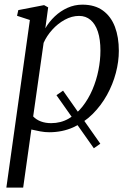

<svg xmlns="http://www.w3.org/2000/svg" viewBox="-20 -572 576 845"><path d="M421.5 60.5 393 80.5 228.5 -153 257.5 -173ZM8 253.5 111.5 -484 55 -502.5 60.5 -527.5 174 -549.5 192 -539.5 179.5 -447.5Q196 -476 221 -499.8Q246 -523.5 277 -537.5Q308 -551.5 342.5 -551.5Q397.5 -551.5 433 -525.5Q468.5 -499.5 485.8 -454Q503 -408.5 503 -348.5Q503 -301 489.8 -250.8Q476.5 -200.5 450.8 -154Q425 -107.5 388 -70.5Q351 -33.5 302.8 -11.8Q254.5 10 196.5 10Q177.5 10 157 6.2Q136.5 2.5 118 -2L82 253.5ZM126 -59.5Q140 -45 160 -37.5Q180 -30 205 -30Q247.5 -30 282 -49.8Q316.5 -69.5 342.8 -102.8Q369 -136 386.8 -177.5Q404.5 -219 413.2 -263.2Q422 -307.5 422 -349Q422 -398.5 410.8 -432.5Q399.5 -466.5 378.5 -484.2Q357.5 -502 328 -502Q296 -502 265 -485Q234 -468 209.8 -441Q185.5 -414 172 -383.5Z"/></svg>

Font: Merriweather 60pt Light
Style: Italic
Weight: 300
Italic angle: -7.8°
Version: Version 2.101